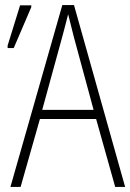

<svg xmlns="http://www.w3.org/2000/svg" viewBox="-20 -735 512 755"><path d="M433 0H472L271 -715H225L21 0H61L137 -267H358ZM10 -546H34L103 -707V-714H59L10 -556ZM270 -591 348 -303H146L225 -591C233 -623 241 -649 248 -679C255 -649 263 -621 270 -591Z"/></svg>

Font: Noto Sans Condensed ExtraLight
Style: Regular
Weight: 200
Width: 3
Designer: Monotype Design Team
Foundry: Monotype Imaging Inc.
Version: Version 2.013